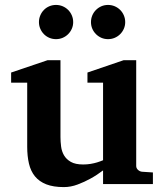

<svg xmlns="http://www.w3.org/2000/svg" viewBox="-20 -743 660 775"><path d="M396 0V-55.2Q371.1 -36.1 344.2 -21.5Q321.3 -8.8 293.5 1.7Q265.6 12.2 237.8 12.2Q195.3 12.2 166.7 1Q138.2 -10.3 121.1 -31.2Q104 -52.2 96.9 -82.5Q89.8 -112.8 89.8 -150.9V-409.2H24.9V-450.2L171.9 -500H224.1V-189.9Q224.1 -171.4 226.6 -151.9Q229 -132.3 238.3 -116.2Q247.6 -100.1 265.9 -89.6Q284.2 -79.1 315.9 -79.1Q331.5 -79.1 345.9 -81.5Q360.4 -84 371.6 -87.4Q384.3 -91.3 396 -96.2V-409.2H333V-450.2L479 -500H529.8V-73.2Q529.8 -64 536.9 -57.4Q543.9 -50.8 553.2 -49.8L597.2 -46.9V0ZM275.4 -653.8Q275.4 -639.6 270 -627.2Q264.6 -614.7 255.1 -605.2Q245.6 -595.7 232.9 -590.3Q220.2 -585 206.1 -585Q191.9 -585 179.2 -590.3Q166.5 -595.7 157.2 -605.2Q147.9 -614.7 142.6 -627.2Q137.2 -639.6 137.2 -653.8Q137.2 -668 142.6 -680.7Q147.9 -693.4 157.2 -702.9Q166.5 -712.4 179.2 -717.8Q191.9 -723.1 206.1 -723.1Q220.2 -723.1 232.9 -717.8Q245.6 -712.4 255.1 -702.9Q264.6 -693.4 270 -680.7Q275.4 -668 275.4 -653.8ZM485.4 -653.8Q485.4 -639.6 480 -627.2Q474.6 -614.7 465.1 -605.2Q455.6 -595.7 442.9 -590.3Q430.2 -585 416 -585Q401.9 -585 389.4 -590.3Q377 -595.7 367.4 -605.2Q357.9 -614.7 352.5 -627.2Q347.2 -639.6 347.2 -653.8Q347.2 -668 352.5 -680.7Q357.9 -693.4 367.4 -702.9Q377 -712.4 389.4 -717.8Q401.9 -723.1 416 -723.1Q430.2 -723.1 442.9 -717.8Q455.6 -712.4 465.1 -702.9Q474.6 -693.4 480 -680.7Q485.4 -668 485.4 -653.8Z"/></svg>

Font: Charis SIL
Style: Bold
Weight: 700
Foundry: SIL International
Version: Version 4.112